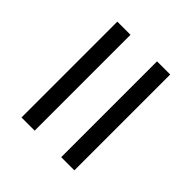

<svg xmlns="http://www.w3.org/2000/svg" viewBox="-32 -629 629 629"><g transform="rotate(-45 282.0 -314.5)"><path d="M60 -437H504V-376H60ZM60 -253H504V-192H60Z"/></g></svg>

Font: Maitree
Style: Regular
Weight: 400
Designer: CadsonDemak Team
Foundry: CadsonDemak
Version: Version 1.000